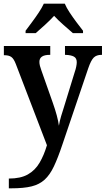

<svg xmlns="http://www.w3.org/2000/svg" viewBox="-20 -786 574 1043"><path d="M28 184Q92 184 131.5 161.5Q171 139 195 98Q219 57 235 3L66 -438Q55 -467 41.5 -476.5Q28 -486 5 -486H1V-536H253V-488H250Q194 -488 194 -450Q194 -440 197 -428Q200 -416 205 -403L266 -230Q294 -151 300 -103Q304 -128 312 -155Q320 -182 327 -203L387 -398Q391 -409 394 -423.5Q397 -438 397 -448Q397 -470 381.5 -478.5Q366 -487 336 -488H333V-536H534V-488H531Q504 -488 489 -473Q474 -458 459 -414L319 -1Q295 71 273 117.5Q251 164 222.5 190Q194 216 151.5 226.5Q109 237 42 237H28ZM119 -619Q133 -638 152.5 -664Q172 -690 190 -717Q208 -744 218 -766H332Q341 -744 359 -717Q377 -690 396.5 -664Q416 -638 431 -619V-606H376Q354 -625 324.5 -651Q295 -677 274 -700Q253 -677 224.5 -651Q196 -625 174 -606H119Z"/></svg>

Font: Noto Serif SemiCondensed SemiBold
Style: Regular
Weight: 600
Width: 4
Designer: Monotype Design Team
Foundry: Monotype Imaging Inc.
Version: Version 2.013; ttfautohint (v1.8.4.7-5d5b)